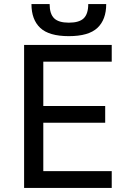

<svg xmlns="http://www.w3.org/2000/svg" viewBox="-20 -920 615 940"><path d="M98 -700H527V-618H192V-401H495V-319H192V-82H527V0H98ZM317 -743Q220 -743 177 -783.5Q134 -824 134 -900H223Q223 -852 245 -830.5Q267 -809 317 -809Q368 -809 390 -830.5Q412 -852 412 -900H500Q500 -824 457 -783.5Q414 -743 317 -743Z"/></svg>

Font: Golos UI
Style: Regular
Weight: 400
Designer: A.Korolkova, Vitaly Kuzmin
Foundry: ParaType Ltd
Version: Version 2.000